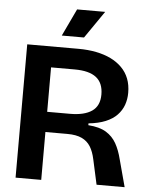

<svg xmlns="http://www.w3.org/2000/svg" viewBox="-58 -900 735 947"><g transform="rotate(5 310.0 -426.5)"><path d="M55 0V-660H309Q356 -660 396.5 -652Q437 -644 469 -628.5Q501 -613 524.5 -589.5Q548 -566 560 -535Q572 -504 572 -465Q572 -433 562 -405Q552 -377 530.5 -354.5Q509 -332 474 -317.5Q439 -303 390 -298V-289Q446 -285 478.5 -265Q511 -245 529.5 -212Q548 -179 559 -134L595 0H456L429 -123Q421 -161 405.5 -186Q390 -211 362.5 -224Q335 -237 291 -237H182V0ZM182 -337H295Q366 -337 403.5 -363Q441 -389 441 -445Q441 -502 406 -529.5Q371 -557 299 -557H182ZM331 -718H221L285 -853H424Z"/></g></svg>

Font: Bricolage Grotesque 72pt SemiBold
Style: Regular
Weight: 600
Version: Version 1.001;gftools[0.9.33.dev8+g029e19f]